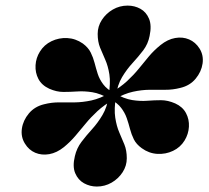

<svg xmlns="http://www.w3.org/2000/svg" viewBox="-20 -812 745 686"><path d="M388.5 -457 374.5 -479.5Q410 -500 434 -522.2Q458 -544.5 476.2 -567Q494.5 -589.5 512.2 -610.8Q530 -632 553.5 -651Q579 -671.5 605.8 -676.2Q632.5 -681 655.5 -671.2Q678.5 -661.5 693 -638.5Q708 -614.5 703.8 -585Q699.5 -555.5 679 -530.8Q658.5 -506 624.5 -498Q597.5 -491 570.2 -491.2Q543 -491.5 514.5 -491.2Q486 -491 455 -484.2Q424 -477.5 388.5 -457ZM208.5 -286.5Q183 -266 156 -261.2Q129 -256.5 106 -266.2Q83 -276 69 -299Q54 -323 58.2 -352.5Q62.5 -382 83.2 -406.8Q104 -431.5 137.5 -439.5Q165 -446.5 192 -446.2Q219 -446 247.2 -446.2Q275.5 -446.5 306.8 -453.2Q338 -460 373.5 -480.5L387.5 -457.5Q352 -437 328 -414.8Q304 -392.5 285.8 -370.2Q267.5 -348 249.5 -326.8Q231.5 -305.5 208.5 -286.5ZM326 -145.5Q301.5 -145.5 280.2 -157.2Q259 -169 248.8 -193Q238.5 -217 247.5 -254Q254 -282.5 271.2 -305.2Q288.5 -328 309 -350.5Q329.5 -373 346.2 -401.2Q363 -429.5 368.5 -469H394.5Q387 -422 391.8 -391.5Q396.5 -361 406.2 -338.8Q416 -316.5 424.5 -295.5Q433 -274.5 433 -246.5Q433 -219.5 418 -196.5Q403 -173.5 378.8 -159.5Q354.5 -145.5 326 -145.5ZM374 -457.5Q338.5 -478 309.8 -482.5Q281 -487 255.8 -485.2Q230.5 -483.5 206.2 -483.5Q182 -483.5 156 -495Q129 -507.5 117.2 -530Q105.5 -552.5 107 -578.8Q108.5 -605 122.5 -627.5Q137.5 -652 164 -664.8Q190.5 -677.5 220.2 -676Q250 -674.5 276 -656.5Q295.5 -642 304.2 -624.2Q313 -606.5 318 -587Q323 -567.5 329.2 -548Q335.5 -528.5 348.8 -510.8Q362 -493 388.5 -479ZM486.5 -282.5Q467 -296.5 458.2 -314.2Q449.5 -332 444.5 -351.2Q439.5 -370.5 433 -389.5Q426.5 -408.5 413.2 -426.2Q400 -444 373.5 -458L388 -479.5Q423.5 -459 452.2 -454.5Q481 -450 506.2 -452Q531.5 -454 555.5 -454Q579.5 -454 606 -442.5Q632.5 -430.5 644.5 -408Q656.5 -385.5 655 -359.2Q653.5 -333 639.5 -310Q624.5 -285.5 598.2 -273Q572 -260.5 542 -262.2Q512 -264 486.5 -282.5ZM368 -469Q375.5 -516 370.8 -546.2Q366 -576.5 356 -598.8Q346 -621 337.5 -642Q329 -663 329 -691Q329 -718 344 -741Q359 -764 383.2 -778Q407.5 -792 436 -792Q461 -792 481.8 -780.5Q502.5 -769 512.5 -745Q522.5 -721 514.5 -683.5Q509 -655 491.8 -632.2Q474.5 -609.5 453.8 -587Q433 -564.5 416.2 -536.5Q399.5 -508.5 394 -469Z"/></svg>

Font: Bodoni Moda 9pt ExtraBold
Style: Italic
Weight: 800
Italic angle: -13°
Designer: Owen Earl
Foundry: indestructible type
Version: Version 2.004